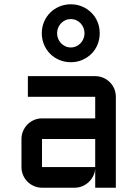

<svg xmlns="http://www.w3.org/2000/svg" viewBox="-20 -875 640 895"><path d="M80.1 -227.1Q80.1 -247.1 87.6 -264.4Q95.2 -281.7 108.2 -294.9Q121.1 -308.1 138.7 -315.7Q156.2 -323.2 175.8 -323.2H423.8V-423.8H109.9V-520H423.8Q443.8 -520 461.4 -512.5Q479 -504.9 491.9 -491.9Q504.9 -479 512.5 -461.4Q520 -443.8 520 -423.8V0H423.8V-87.9Q422.4 -69.8 414.1 -53.7Q405.8 -37.6 392.8 -25.6Q379.9 -13.7 363.3 -6.8Q346.7 0 328.1 0H175.8Q156.2 0 138.7 -7.6Q121.1 -15.1 108.2 -28.1Q95.2 -41 87.6 -58.6Q80.1 -76.2 80.1 -96.2ZM174.8 -720.2Q174.8 -748.5 185.3 -773.2Q195.8 -797.9 213.9 -815.9Q231.9 -834 256.8 -844.5Q281.7 -855 310.1 -855Q338.9 -855 363.3 -844.5Q387.7 -834 406 -815.9Q424.3 -797.9 434.6 -773.2Q444.8 -748.5 444.8 -720.2Q444.8 -691.9 434.6 -667Q424.3 -642.1 406 -624Q387.7 -606 363.3 -595.5Q338.9 -585 310.1 -585Q281.7 -585 256.8 -595.5Q231.9 -606 213.9 -624Q195.8 -642.1 185.3 -667Q174.8 -691.9 174.8 -720.2ZM175.8 -96.2H423.8V-227.1H175.8ZM246.1 -720.2Q246.1 -706.5 251 -694.6Q255.9 -682.6 264.4 -673.6Q272.9 -664.6 284.7 -659.2Q296.4 -653.8 310.1 -653.8Q323.7 -653.8 335.4 -659.2Q347.2 -664.6 355.7 -673.6Q364.3 -682.6 369.1 -694.6Q374 -706.5 374 -720.2Q374 -733.4 369.1 -745.4Q364.3 -757.3 355.7 -766.4Q347.2 -775.4 335.4 -780.8Q323.7 -786.1 310.1 -786.1Q296.4 -786.1 284.7 -780.8Q272.9 -775.4 264.4 -766.4Q255.9 -757.3 251 -745.4Q246.1 -733.4 246.1 -720.2Z"/></svg>

Font: Aldrich
Style: Regular
Weight: 400
Designer: Matthew Desmond
Foundry: Matthew Desmond
Version: Version 1.001 2011